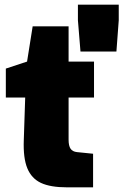

<svg xmlns="http://www.w3.org/2000/svg" viewBox="-20 -803 529 823"><path d="M82 -203 88 -385H5V-509L96 -539L120 -690H274V-539H383V-385H274V-204Q274 -178 282.5 -165.5Q291 -153 310 -151L379 -144V0H267Q196 0 155.5 -19Q115 -38 97 -82Q79 -126 82 -203ZM314 -716V-783H489V-716L479 -582H325Z"/></svg>

Font: Exo Black
Style: Regular
Weight: 900
Designer: Natanael Gama
Foundry: Natanael Gama
Version: Version 1.500; ttfautohint (v1.6)